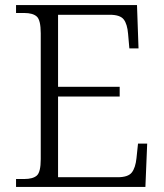

<svg xmlns="http://www.w3.org/2000/svg" viewBox="-20 -734 646 754"><path d="M43 0V-31H75Q109 -31 124.5 -44.5Q140 -58 140 -109V-603Q140 -655 124.5 -669Q109 -683 75 -683H43V-714H518L524 -544H488L483 -601Q480 -639 466 -657.5Q452 -676 411 -676H208V-393H450V-355H208V-38H442Q483 -38 497.5 -56.5Q512 -75 516 -113L522 -170H558L551 0Z"/></svg>

Font: Noto Serif Hentaigana Light
Style: Regular
Weight: 300
Designer: Kazuhiro Yamada
Foundry: nipponia
Version: Version 1.000; ttfautohint (v1.8.4.7-5d5b)